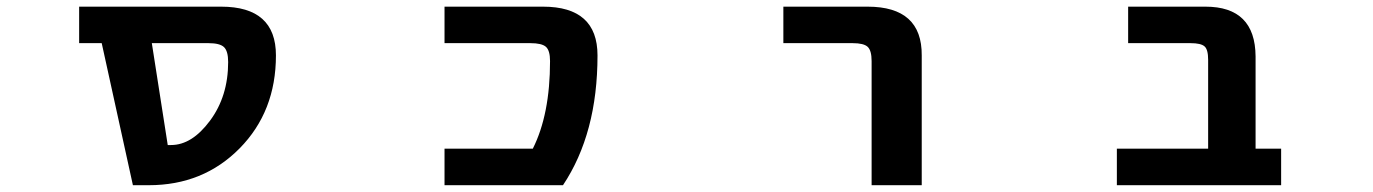

<svg xmlns="http://www.w3.org/2000/svg" viewBox="-20 -543 4040 565"><path d="M426.8 -416 473.6 -116.2H483.4Q544.9 -116.2 598.1 -188Q651.4 -259.8 651.4 -360.4Q651.4 -392.6 639.2 -404.3Q627 -416 593.8 -416ZM279.3 -416H212.9V-523.4H630.9Q792 -523.4 792 -379.9Q792 -214.8 685.1 -106.4Q578.1 2 418 2H371.1Z M1578.1 -523.4Q1738.3 -523.4 1738.3 -379.9Q1738.3 -150.4 1636.7 2H1288.1V-105.5H1547.9Q1598.6 -206.1 1598.6 -363.3Q1598.6 -394.5 1586.4 -405.3Q1574.2 -416 1541 -416H1288.1V-523.4Z M2285.2 -416V-523.4H2533.2Q2693.4 -523.4 2692.4 -379.9V2H2544.9V-363.3Q2544.9 -394.5 2533.2 -405.3Q2521.5 -416 2489.3 -416Z M3535.2 -367.2Q3535.2 -397.5 3524.4 -406.7Q3513.7 -416 3483.4 -416H3299.8V-523.4H3527.3Q3673.8 -523.4 3674.8 -377V-105.5H3750V2H3266.6V-105.5H3535.2Z"/></svg>

Font: GenEi Gothic M Regular
Style: Bold
Weight: 700
Designer: o_tamon (Modified); [Source Han Sans]
Ryoko NISHIZUKA  (kana & ideographs); Paul D. Hunt (Latin, Greek & Cyrillic); Wenl
Version: Version 1.1a;Original Version 1.004